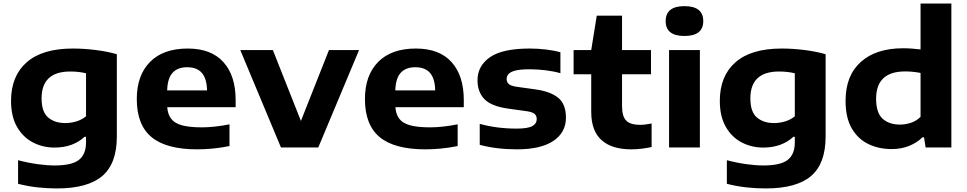

<svg xmlns="http://www.w3.org/2000/svg" viewBox="-20 -828 5432 1078"><path d="M299.5 230Q246 230 191 224Q136 218 81.5 204V71.5Q138.5 86.5 191.8 93.8Q245 101 287 101Q383 101 423 69.8Q463 38.5 463 -28.5V-60H455Q424 -31 381.5 -15.2Q339 0.5 286 0.5Q219.5 0.5 164 -28.8Q108.5 -58 75.2 -116.2Q42 -174.5 42 -262Q42 -401 129.8 -478.2Q217.5 -555.5 389.5 -555.5Q451 -555.5 517.2 -547.2Q583.5 -539 636 -523.5V-61.5Q636 90.5 554.2 160.2Q472.5 230 299.5 230ZM346.5 -137Q377 -137 407.8 -146Q438.5 -155 463 -175V-416.5Q445.5 -421 423 -423.8Q400.5 -426.5 374.5 -426.5Q213.5 -426.5 213.5 -275.5Q213.5 -199.5 250.5 -168.2Q287.5 -137 346.5 -137Z M1087 10.5Q914 10.5 831 -58Q748 -126.5 748 -272Q748 -405 822.2 -480.2Q896.5 -555.5 1034 -555.5Q1166 -555.5 1234.5 -479.2Q1303 -403 1303 -266.5V-226H919Q922 -186 941 -161Q960 -136 1001.5 -124.5Q1043 -113 1113.5 -113Q1148.5 -113 1189 -117.5Q1229.5 -122 1268.5 -130V-8Q1219 2 1173.8 6.2Q1128.5 10.5 1087 10.5ZM1031 -450.5Q977 -450.5 948.8 -419.2Q920.5 -388 918.5 -320.5H1142.5Q1141 -387 1113.2 -418.8Q1085.5 -450.5 1031 -450.5Z M1557.5 0 1329 -547H1512L1669.5 -149L1827 -547H1996L1767 0Z M2368 10.5Q2195 10.5 2112 -58Q2029 -126.5 2029 -272Q2029 -405 2103.2 -480.2Q2177.5 -555.5 2315 -555.5Q2447 -555.5 2515.5 -479.2Q2584 -403 2584 -266.5V-226H2200Q2203 -186 2222 -161Q2241 -136 2282.5 -124.5Q2324 -113 2394.5 -113Q2429.5 -113 2470 -117.5Q2510.5 -122 2549.5 -130V-8Q2500 2 2454.8 6.2Q2409.5 10.5 2368 10.5ZM2312 -450.5Q2258 -450.5 2229.8 -419.2Q2201.5 -388 2199.5 -320.5H2423.5Q2422 -387 2394.2 -418.8Q2366.5 -450.5 2312 -450.5Z M2881.5 10.5Q2825.5 10.5 2771.8 4Q2718 -2.5 2673.5 -15V-132.5Q2769.5 -106 2880 -106Q2944 -106 2968.8 -120Q2993.5 -134 2993.5 -159Q2993.5 -177.5 2982.2 -188Q2971 -198.5 2938 -203.5L2830.5 -218.5Q2737 -232 2699 -272.2Q2661 -312.5 2661 -377.5Q2661 -458 2731 -506.8Q2801 -555.5 2954 -555.5Q2999.5 -555.5 3045.8 -550Q3092 -544.5 3126.5 -534.5V-417Q3090.5 -427.5 3045 -433.2Q2999.5 -439 2955.5 -439Q2901.5 -439 2873.5 -431.8Q2845.5 -424.5 2835 -412Q2824.5 -399.5 2824.5 -385Q2824.5 -368.5 2835.5 -357.2Q2846.5 -346 2879.5 -341L2987 -326Q3070 -314.5 3113.8 -279.2Q3157.5 -244 3157.5 -167Q3157.5 -84.5 3087.2 -37Q3017 10.5 2881.5 10.5Z M3524.5 10.5Q3415 10.5 3357.2 -41.5Q3299.5 -93.5 3299.5 -200V-411H3200.5V-547H3299.5L3330.5 -740H3472.5V-547H3635V-411H3472.5V-232.5Q3472.5 -173 3496.8 -150Q3521 -127 3573.5 -127Q3600 -127 3638.5 -134.5V-2.5Q3613.5 3 3583.5 6.8Q3553.5 10.5 3524.5 10.5Z M3736.5 0V-547H3909.5V0ZM3823 -626Q3717.5 -626 3717.5 -709.5Q3717.5 -793.5 3823 -793.5Q3928.5 -793.5 3928.5 -709.5Q3928.5 -626 3823 -626Z M4279 230Q4225.5 230 4170.5 224Q4115.5 218 4061 204V71.5Q4118 86.5 4171.2 93.8Q4224.5 101 4266.5 101Q4362.5 101 4402.5 69.8Q4442.5 38.5 4442.5 -28.5V-60H4434.5Q4403.5 -31 4361 -15.2Q4318.5 0.5 4265.5 0.5Q4199 0.5 4143.5 -28.8Q4088 -58 4054.8 -116.2Q4021.5 -174.5 4021.5 -262Q4021.5 -401 4109.2 -478.2Q4197 -555.5 4369 -555.5Q4430.5 -555.5 4496.8 -547.2Q4563 -539 4615.5 -523.5V-61.5Q4615.5 90.5 4533.8 160.2Q4452 230 4279 230ZM4326 -137Q4356.5 -137 4387.2 -146Q4418 -155 4442.5 -175V-416.5Q4425 -421 4402.5 -423.8Q4380 -426.5 4354 -426.5Q4193 -426.5 4193 -275.5Q4193 -199.5 4230 -168.2Q4267 -137 4326 -137Z M4986 9Q4914.5 9 4856 -19Q4797.5 -47 4762.5 -106.8Q4727.5 -166.5 4727.5 -262Q4727.5 -403.5 4813 -480.2Q4898.5 -557 5050.5 -557Q5076.5 -557 5102 -555Q5127.5 -553 5148.5 -550.5V-808H5321.5V0H5177L5168 -57H5159.5Q5128.5 -27 5084.8 -9Q5041 9 4986 9ZM5032.5 -128.5Q5063.5 -128.5 5094.2 -138.5Q5125 -148.5 5148.5 -172V-418.5Q5131 -422 5108.5 -424.5Q5086 -427 5062 -427Q4899 -427 4899 -273.5Q4899 -194.5 4935.5 -161.5Q4972 -128.5 5032.5 -128.5Z"/></svg>

Font: Encode Sans Exp
Style: Bold
Weight: 700
Width: 7
Designer: Multiple Designers
Foundry: Impallari Type
Version: Version 3.002; ttfautohint (v1.8.3) -l 8 -r 50 -G 200 -x 14 